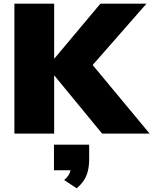

<svg xmlns="http://www.w3.org/2000/svg" viewBox="-20 -725 832 1042"><path d="M58.1 0V-705.1H273.9V-408.2H275.9L524.9 -705.1H774.9L482.9 -372.1L792 0H534.2L275.9 -314H273.9V0ZM396 296.9 328.1 252Q356.9 229 362.8 199.2H272.9V60.1H463.9V140.1Q463.9 191.4 448.7 228.5Q433.6 265.6 396 296.9Z"/></svg>

Font: Mulish ExtraBlack
Style: Regular
Weight: 1000
Designer: Vernon Adams
Foundry: Vernon Adams
Version: Version 3.603; ttfautohint (v1.8.3)